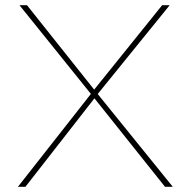

<svg xmlns="http://www.w3.org/2000/svg" viewBox="-20 -720 735 740"><path d="M616 0 336 -351 55 -700H84L349 -367L646 0ZM49 0 335 -364 351 -350 78 0ZM352 -352 336 -366 605 -700H634Z"/></svg>

Font: Lexend Exa Thin
Style: Regular
Weight: 250
Designer: Bonnie Shaver-Troup, Thomas Jockin
Foundry: Lexend
Version: Version 1.007